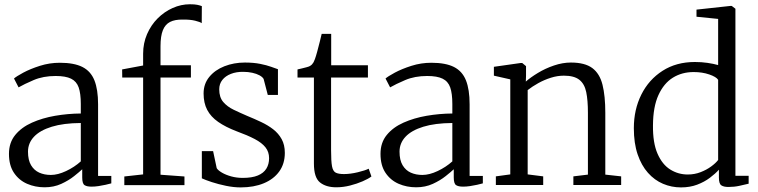

<svg xmlns="http://www.w3.org/2000/svg" viewBox="-20 -846 3465 878"><path d="M184 10.5Q141 10.5 104 -5.5Q67 -21.5 44 -55.5Q21 -89.5 21 -142.5Q21 -194 49.8 -229Q78.5 -264 126.2 -285.2Q174 -306.5 232 -316.5Q290 -326.5 349.5 -327V-370.5Q349.5 -418.5 339.8 -446.2Q330 -474 305 -486.2Q280 -498.5 234.5 -498.5Q177.5 -498.5 133.8 -479.8Q90 -461 65 -446.5L44 -487Q54.5 -496.5 86.5 -513.8Q118.5 -531 162.5 -545Q206.5 -559 253.5 -559Q318.5 -559 356.8 -539.8Q395 -520.5 411.8 -478.5Q428.5 -436.5 428.5 -369V-41.5H489V-7.5Q478 -4.5 462.8 -1Q447.5 2.5 430.5 5Q413.5 7.5 398.5 7.5Q377 7.5 366.5 0.5Q356 -6.5 356 -34.5V-72Q344 -60.5 319.2 -40.8Q294.5 -21 260.2 -5.2Q226 10.5 184 10.5ZM212.5 -46Q244.5 -46 282.2 -63.8Q320 -81.5 349.5 -108V-283.5Q270.5 -283 216.8 -266.5Q163 -250 135.5 -220.8Q108 -191.5 108 -152.5Q108 -114 122 -90.5Q136 -67 159.5 -56.5Q183 -46 212.5 -46Z M548.5 0.5V-39L634.5 -48.5V-491.5H539L538.5 -528.5L634.5 -546.5V-600.5Q634.5 -648.5 652.5 -690Q670.5 -731.5 701 -762Q731.5 -792.5 769.8 -809.5Q808 -826.5 848.5 -826.5Q870 -826.5 882 -824Q894 -821.5 903 -818L902.5 -740Q895.5 -745.5 872.8 -751.2Q850 -757 815 -756.5Q780 -757 757.8 -745.8Q735.5 -734.5 724.8 -707.8Q714 -681 714 -634.5V-547.5H853V-491.5H714V-47L823.5 -39V0.5Z M1080.5 11Q1049 11 1013.8 3.8Q978.5 -3.5 948.8 -13.2Q919 -23 903 -30.5V-155H954.5L971 -77Q977 -67 995 -56.5Q1013 -46 1037.8 -39.2Q1062.5 -32.5 1090 -32.5Q1132.5 -32.5 1159 -43.5Q1185.5 -54.5 1198 -74.8Q1210.5 -95 1210.5 -122.5Q1210.5 -151.5 1194 -172.2Q1177.5 -193 1144.8 -210.2Q1112 -227.5 1062.5 -245.5Q1011.5 -265 977.8 -288.5Q944 -312 927.5 -343.5Q911 -375 911 -418.5Q911 -462.5 937 -494.2Q963 -526 1006.2 -543Q1049.5 -560 1100 -560Q1139.5 -560 1169.5 -554Q1199.5 -548 1220 -540.5Q1240.5 -533 1251 -529.5V-412H1204.5L1185.5 -485Q1180.5 -494 1166.8 -501.5Q1153 -509 1133.8 -513.2Q1114.5 -517.5 1092.5 -517.5Q1061 -518 1036 -508.2Q1011 -498.5 996.8 -480.5Q982.5 -462.5 982.5 -437.5Q982.5 -401 1001 -379.5Q1019.5 -358 1048.8 -344Q1078 -330 1110.5 -316Q1143.5 -302.5 1174.2 -288Q1205 -273.5 1229.2 -254.8Q1253.5 -236 1268 -209.8Q1282.5 -183.5 1282.5 -147Q1282.5 -97.5 1257.2 -62.2Q1232 -27 1186.5 -8Q1141 11 1080.5 11Z M1518 10.5Q1471 10.5 1443.2 -11.8Q1415.5 -34 1415.5 -98V-491.5H1340.5V-528.5Q1349 -530.5 1360.8 -533.2Q1372.5 -536 1382.8 -538.8Q1393 -541.5 1397 -544Q1403 -547.5 1406.8 -551.5Q1410.5 -555.5 1413.8 -561.2Q1417 -567 1420 -575.5Q1424.5 -587.5 1430.8 -610.8Q1437 -634 1442.8 -657Q1448.5 -680 1451 -691H1494.5V-547.5H1662.5V-491.5H1494V-159.5Q1494 -109 1498.2 -86Q1502.5 -63 1515.2 -56.5Q1528 -50 1553 -50Q1581.5 -50 1615.8 -58.2Q1650 -66.5 1666 -74.5L1678.5 -39Q1664 -28 1638 -16.8Q1612 -5.5 1580.5 2.5Q1549 10.5 1518 10.5Z M1883 10.5Q1840 10.5 1803 -5.5Q1766 -21.5 1743 -55.5Q1720 -89.5 1720 -142.5Q1720 -194 1748.8 -229Q1777.5 -264 1825.2 -285.2Q1873 -306.5 1931 -316.5Q1989 -326.5 2048.5 -327V-370.5Q2048.5 -418.5 2038.8 -446.2Q2029 -474 2004 -486.2Q1979 -498.5 1933.5 -498.5Q1876.5 -498.5 1832.8 -479.8Q1789 -461 1764 -446.5L1743 -487Q1753.5 -496.5 1785.5 -513.8Q1817.5 -531 1861.5 -545Q1905.5 -559 1952.5 -559Q2017.5 -559 2055.8 -539.8Q2094 -520.5 2110.8 -478.5Q2127.5 -436.5 2127.5 -369V-41.5H2188V-7.5Q2177 -4.5 2161.8 -1Q2146.5 2.5 2129.5 5Q2112.5 7.5 2097.5 7.5Q2076 7.5 2065.5 0.5Q2055 -6.5 2055 -34.5V-72Q2043 -60.5 2018.2 -40.8Q1993.5 -21 1959.2 -5.2Q1925 10.5 1883 10.5ZM1911.5 -46Q1943.5 -46 1981.2 -63.8Q2019 -81.5 2048.5 -108V-283.5Q1969.5 -283 1915.8 -266.5Q1862 -250 1834.5 -220.8Q1807 -191.5 1807 -152.5Q1807 -114 1821 -90.5Q1835 -67 1858.5 -56.5Q1882 -46 1911.5 -46Z M2313.5 -48.5V-483L2238.5 -500V-540.5L2361.5 -558H2368L2385.5 -543.5V-500L2384.5 -473Q2406 -492 2439.8 -512.5Q2473.5 -533 2513.2 -546.5Q2553 -560 2590.5 -560Q2654.5 -560 2688.5 -534.8Q2722.5 -509.5 2735.2 -458.5Q2748 -407.5 2748 -330V-47.5L2820.5 -39.5V0H2602V-39.5L2668.5 -47.5V-330.5Q2668.5 -387 2660.8 -424.8Q2653 -462.5 2629.2 -481.2Q2605.5 -500 2558.5 -500Q2529 -500 2499 -490.5Q2469 -481 2441.5 -465.8Q2414 -450.5 2393 -434V-48.5L2464 -39.5V0H2247.5V-39.5Z M3094 11Q3051 11 3012 -5.5Q2973 -22 2943 -55.8Q2913 -89.5 2895.8 -140.2Q2878.5 -191 2878.5 -260Q2878.5 -345 2912.8 -413.5Q2947 -482 3009.8 -522.2Q3072.5 -562.5 3157.5 -562.5Q3188 -562.5 3215.2 -558.5Q3242.5 -554.5 3264 -548.5V-759.5L3165 -769.5V-802L3321 -819H3326L3343 -806V-42H3403.5V-6Q3384.5 -1.5 3361 3.8Q3337.5 9 3311 9Q3289.5 9 3278.5 1.5Q3267.5 -6 3267.5 -34V-70Q3251 -51.5 3226 -32.8Q3201 -14 3168 -1.5Q3135 11 3094 11ZM3125 -48Q3156.5 -48 3184 -58.8Q3211.5 -69.5 3232.2 -84.8Q3253 -100 3264 -114.5V-481Q3255.5 -494.5 3223.5 -505.5Q3191.5 -516.5 3152 -516.5Q3098.5 -516.5 3057 -490.8Q3015.5 -465 2991 -411.2Q2966.5 -357.5 2966 -273Q2965 -193 2986.8 -143.2Q3008.5 -93.5 3045 -70.8Q3081.5 -48 3125 -48Z"/></svg>

Font: Merriweather 36pt Light
Style: Regular
Weight: 300
Designer: Eben Sorkin
Foundry: Eben Sorkin
Version: Version 2.100